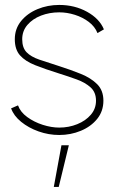

<svg xmlns="http://www.w3.org/2000/svg" viewBox="-20 -537 466 778"><path d="M220 10Q177 10 136.2 -4.5Q95.5 -19 65.5 -43.5Q35.5 -68 25 -98L53 -110Q62.5 -83 90.2 -62.8Q118 -42.5 153.2 -31.2Q188.5 -20 220 -20Q259 -20 293 -33.8Q327 -47.5 348 -72Q369 -96.5 369 -129Q369 -163 347.2 -182.8Q325.5 -202.5 291.2 -215Q257 -227.5 220 -239Q162.5 -257 122.2 -273Q82 -289 61 -312.8Q40 -336.5 40 -378Q40 -420.5 65.5 -451.8Q91 -483 132 -500Q173 -517 220 -517Q282.5 -517 332.8 -489.2Q383 -461.5 401 -418L375 -403Q364.5 -429.5 339.8 -448.2Q315 -467 283.2 -477Q251.5 -487 220 -487Q180.5 -487 146.2 -473.8Q112 -460.5 91 -436Q70 -411.5 70 -378Q70 -343.5 87.8 -325.2Q105.5 -307 139 -295.5Q172.5 -284 220 -269Q267 -254 307.8 -237.5Q348.5 -221 373.8 -195.8Q399 -170.5 399 -129Q399 -86.5 373.8 -55.2Q348.5 -24 307.5 -7Q266.5 10 220 10ZM198 220.5 229 51.5H259L218 220.5Z"/></svg>

Font: Urbanist Thin
Style: Regular
Weight: 100
Designer: Corey Hu
Foundry: Corey Hu
Version: Version 1.330; ttfautohint (v1.8.4.7-5d5b)